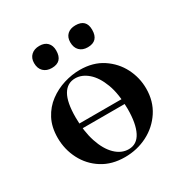

<svg xmlns="http://www.w3.org/2000/svg" viewBox="-141 -681 770 805"><g transform="rotate(-30 244.5 -279.0)"><path d="M109 -181V-205H378V-181ZM237 13Q174 13 128 -16Q82 -45 57 -93.5Q32 -142 32 -198Q32 -250 52 -288Q72 -326 105 -350.5Q138 -375 177 -387Q216 -399 254 -399Q318 -399 363.5 -369Q409 -339 433 -292Q457 -245 457 -192Q457 -131 426.5 -84.5Q396 -38 346 -12.5Q296 13 237 13ZM267 -8Q307 -8 327 -47Q347 -86 347 -157Q347 -230 328.5 -279Q310 -328 281 -353Q252 -378 220 -378Q181 -378 160.5 -343Q140 -308 140 -235Q140 -167 157 -115.5Q174 -64 203 -36Q232 -8 267 -8ZM158 -464Q133 -464 118 -478.5Q103 -493 103 -519Q103 -543 118 -557Q133 -571 158 -571Q183 -571 196.5 -557Q210 -543 210 -519Q210 -464 158 -464ZM332 -464Q307 -464 292.5 -478.5Q278 -493 278 -519Q278 -543 292.5 -556.5Q307 -570 332 -570Q384 -570 384 -519Q384 -464 332 -464Z"/></g></svg>

Font: Cormorant Infant Light
Style: Regular
Weight: 300
Designer: Christian Thalmann (Catharsis Fonts)
Foundry: Catharsis Fonts
Version: Version 4.001